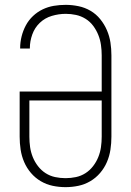

<svg xmlns="http://www.w3.org/2000/svg" viewBox="-20 -763 540 791"><path d="M250 8Q223 8 197 2.5Q171 -3 148 -16.5Q125 -30 107.5 -50.5Q90 -71 79.5 -95.5Q69 -120 65 -146.5Q61 -173 61 -200V-386H399V-535Q399 -556 396 -577.5Q393 -599 385 -619Q377 -639 364 -656.5Q351 -674 332.5 -685.5Q314 -697 293 -701.5Q272 -706 251 -706Q222 -706 193.5 -697.5Q165 -689 144 -669Q123 -649 113 -621Q103 -593 103 -565V-563H63V-565Q63 -589 69 -613Q75 -637 86.5 -658.5Q98 -680 116 -697Q134 -714 156 -724.5Q178 -735 202 -739Q226 -743 251 -743Q277 -743 303.5 -737.5Q330 -732 353 -718.5Q376 -705 393 -684Q410 -663 420.5 -638.5Q431 -614 435 -588Q439 -562 439 -535V-200Q439 -173 435 -146.5Q431 -120 420.5 -95.5Q410 -71 392.5 -50.5Q375 -30 352 -16.5Q329 -3 303 2.5Q277 8 250 8ZM250 -29Q272 -29 293 -33.5Q314 -38 332 -49.5Q350 -61 363.5 -78.5Q377 -96 385 -116Q393 -136 396 -157Q399 -178 399 -200V-349H101V-200Q101 -178 104 -157Q107 -136 115 -116Q123 -96 136.5 -78.5Q150 -61 168 -49.5Q186 -38 207 -33.5Q228 -29 250 -29Z"/></svg>

Font: Iosevka SS18 Extralight
Style: Regular
Weight: 200
Monospace: yes
Designer: Belleve Invis
Foundry: Belleve Invis
Version: Version 25.1.1; ttfautohint (v1.8.4)